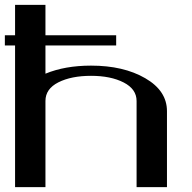

<svg xmlns="http://www.w3.org/2000/svg" viewBox="-20 -770 790 790"><path d="M667 0H542V-354.5Q542 -403.3 488.8 -430.7Q435.5 -458 354.5 -458Q273.4 -458 220.2 -431.2Q167 -404.3 167 -354.5V0H42V-583H0V-625H42V-750H167V-625H458V-583H167V-466.8Q247.1 -500 354.5 -500Q488.3 -500 577.6 -448.2Q667 -396.5 667 -312.5Z"/></svg>

Font: okolaks
Style: Bold
Weight: 600
Width: 8
Version: Version 000.6.0